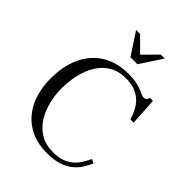

<svg xmlns="http://www.w3.org/2000/svg" viewBox="-252 -1016 1153 1153"><g transform="rotate(45 324.5 -439.0)"><path d="M359 12Q263 12 195.5 -30Q128 -72 92.5 -147Q57 -222 57 -322Q57 -429 94 -507.5Q131 -586 201 -629Q271 -672 370 -672Q421 -672 451.5 -663Q482 -654 501 -644.5Q520 -635 534 -635Q544 -635 550 -639.5Q556 -644 557 -649L560 -660H587L597 -486H570Q563 -509 551 -535.5Q539 -562 517.5 -586.5Q496 -611 461.5 -626.5Q427 -642 375 -642Q321 -642 282 -622Q243 -602 216.5 -569Q190 -536 174.5 -495Q159 -454 152 -411Q145 -368 145 -329Q145 -272 158.5 -216.5Q172 -161 200 -116.5Q228 -72 272.5 -45Q317 -18 379 -18Q426 -18 458 -30Q490 -42 512 -62Q534 -82 548.5 -106Q563 -130 575 -155L600 -142Q589 -118 573 -91Q557 -64 530.5 -41Q504 -18 462.5 -3Q421 12 359 12ZM306 -750 214 -890H248L336 -802L423 -890H457L365 -750Z"/></g></svg>

Font: Frank Ruhl Libre Light
Style: Regular
Weight: 300
Designer: Yanek Iontef
Foundry: Fontef
Version: Version 6.003;gftools[0.9.30]